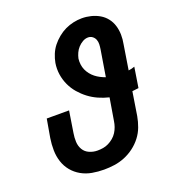

<svg xmlns="http://www.w3.org/2000/svg" viewBox="-136 -849 872 962"><g transform="rotate(-20 300.0 -367.5)"><path d="M255 8Q223 8 192 2.5Q161 -3 134.5 -18Q108 -33 89 -56Q70 -79 60.5 -108Q51 -137 50.5 -169Q50 -201 55 -233L72 -331H191L173 -217Q169 -194 170 -171Q171 -148 182 -129.5Q193 -111 213.5 -102Q234 -93 257 -93Q272 -93 287 -95.5Q302 -98 316 -105Q330 -112 342.5 -122.5Q355 -133 363.5 -146.5Q372 -160 377 -174.5Q382 -189 384 -203L404 -323Q375 -330 348 -342Q321 -354 298 -371.5Q275 -389 256 -411Q237 -433 224.5 -460Q212 -487 207.5 -517Q203 -547 208 -578Q212 -600 221 -622Q230 -644 244.5 -662.5Q259 -681 278.5 -697Q298 -713 319 -723Q340 -733 363 -738Q386 -743 408 -743Q433 -743 457 -737Q481 -731 501.5 -719Q522 -707 536.5 -688.5Q551 -670 558 -647Q565 -624 565.5 -599Q566 -574 561 -549L540 -417Q548 -418 556.5 -420Q565 -422 573 -425L556 -317Q547 -316 539 -315Q531 -314 522 -313L502 -187Q497 -159 487 -132Q477 -105 459 -81.5Q441 -58 417 -40Q393 -22 366 -11Q339 0 311 4Q283 8 255 8ZM421 -424 444 -565Q446 -578 446.5 -591Q447 -604 442.5 -615.5Q438 -627 428 -634.5Q418 -642 405 -642Q390 -642 376 -634Q362 -626 351 -614Q340 -602 333.5 -587.5Q327 -573 324 -559Q322 -543 324 -527.5Q326 -512 332 -498.5Q338 -485 347.5 -473Q357 -461 368.5 -452Q380 -443 393.5 -436Q407 -429 421 -424Z"/></g></svg>

Font: Iosevka Curly Extended Oblique
Style: Bold
Weight: 700
Width: 7
Italic angle: -9°
Monospace: yes
Designer: Belleve Invis
Foundry: Belleve Invis
Version: Version 11.1.0; ttfautohint (v1.8.3)